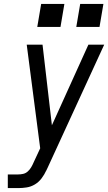

<svg xmlns="http://www.w3.org/2000/svg" viewBox="-20 -964 554 984"><path d="M20 0V-70H73Q86 -70 99 -73Q112 -76 122.5 -85.5Q133 -95 140 -107Q147 -119 152 -131L186 -204L117 -735H198L246 -322L433 -735H514L223 -102Q221 -99 220 -96Q219 -93 218 -91L217 -90Q208 -70 193.5 -50.5Q179 -31 159 -19Q139 -7 117 -3.5Q95 0 73 0ZM371 -826 391 -944H510L490 -826ZM171 -826 191 -944H310L290 -826Z"/></svg>

Font: Iosevka SS04
Style: Italic
Weight: 400
Italic angle: -9°
Monospace: yes
Designer: Belleve Invis
Foundry: Belleve Invis
Version: Version 19.0.0; ttfautohint (v1.8.4)